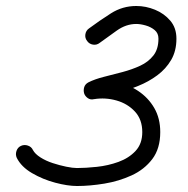

<svg xmlns="http://www.w3.org/2000/svg" viewBox="-20 -591 628 641"><path d="M313 -448Q303 -440 290.5 -442Q278 -444 271 -454Q263 -464 265 -476.5Q267 -489 277 -496Q312 -522 350.5 -546.5Q389 -571 435 -571Q467 -571 497.5 -558.5Q528 -546 548.5 -522Q569 -498 569 -462Q569 -421 551.5 -391Q534 -361 505 -339.5Q476 -318 441 -304Q406 -290 373 -281Q359 -277 337.5 -273Q316 -269 303 -262Q292 -257 282.5 -264Q273 -271 269 -282Q265 -294 268 -305Q271 -316 284 -318Q325 -326 366 -318Q407 -310 441 -287.5Q475 -265 495 -230.5Q515 -196 515 -150Q515 -95 488.5 -60Q462 -25 419.5 -5.5Q377 14 328.5 22Q280 30 237 30Q206 30 164.5 19Q123 8 87 -13Q51 -34 36 -64Q31 -75 35 -87Q39 -99 50 -104Q61 -109 73 -105Q85 -101 90 -90Q97 -77 115 -65.5Q133 -54 156 -46.5Q179 -39 201 -34.5Q223 -30 237 -30Q266 -30 303.5 -34Q341 -38 375.5 -50.5Q410 -63 432.5 -87Q455 -111 455 -150Q455 -192 430.5 -218.5Q406 -245 369 -255.5Q332 -266 294 -260Q282 -257 273 -263.5Q264 -270 261 -279Q258 -289 261 -299.5Q264 -310 275 -316Q297 -327 327 -334.5Q357 -342 389 -350.5Q421 -359 448 -371.5Q475 -384 492 -405.5Q509 -427 509 -462Q509 -480 496.5 -490.5Q484 -501 466.5 -506Q449 -511 435 -511Q401 -511 370 -489Q339 -467 313 -448Q313 -448 313 -448Q313 -448 313 -448Z"/></svg>

Font: FRB American Cursive Guidelines
Style: Bold Italic
Weight: 700
Italic angle: -25°
Version: Version 2.0;Modular Font Editor K font №1